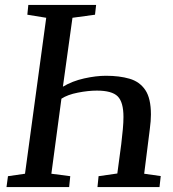

<svg xmlns="http://www.w3.org/2000/svg" viewBox="-20 -763 706 783"><path d="M6.5 0 12.5 -44.5 82 -54.5 168.5 -690.5 91.5 -703 95.5 -743H372L367.5 -703L275.5 -690.5L236.5 -409.5Q275 -432.5 323.2 -443.2Q371.5 -454 412 -454Q467 -454 508.2 -442Q549.5 -430 572.5 -396Q595.5 -362 595.5 -296Q595.5 -271 591 -237L568 -54.5L635.5 -45L630.5 0H377.5L382 -44.5L458.5 -55.5L474.5 -175.5Q478.5 -209 481 -236.5Q483.5 -264 483.5 -286Q483.5 -346.5 460 -370Q436.5 -393.5 375 -393.5Q339.5 -393.5 297.5 -385.2Q255.5 -377 230.5 -360.5L189.5 -54.5L266.5 -44.5L262 0Z"/></svg>

Font: Merriweather
Style: Italic
Weight: 400
Italic angle: -7.8°
Designer: Eben Sorkin
Foundry: Eben Sorkin
Version: Version 2.100